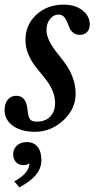

<svg xmlns="http://www.w3.org/2000/svg" viewBox="-33 -560 434 830"><path d="M77.1 -387.2Q77.1 -453.1 124.3 -496.6Q171.4 -540 243.2 -540Q291.5 -540 323.2 -515.6Q355 -491.2 355 -454.1Q355 -433.6 343.3 -421.4Q331.5 -409.2 312 -409.2Q295.4 -409.2 284.2 -418.2Q272.9 -427.2 267.3 -440.2Q261.7 -453.1 256.6 -466.1Q251.5 -479 242.7 -488Q233.9 -497.1 220.2 -497.1Q198.7 -497.1 183.3 -478Q168 -459 168 -431.2Q168 -406.7 180.9 -381.6Q193.8 -356.4 212.4 -333.3Q231 -310.1 249.5 -284.9Q268.1 -259.8 281 -225.8Q293.9 -191.9 293.9 -154.8Q293.9 -88.4 240.5 -39.3Q187 9.8 118.2 9.8Q59.1 9.8 22.9 -16.1Q-13.2 -42 -13.2 -84Q-13.2 -112.3 0.7 -129.2Q14.6 -146 37.1 -146Q80.1 -146 85.9 -86.9Q88.9 -54.7 96.7 -44.4Q104.5 -34.2 127 -34.2Q163.1 -34.2 184.1 -56.2Q205.1 -78.1 205.1 -115.2Q205.1 -145 191.9 -172.9Q178.7 -200.7 159.9 -223.4Q141.1 -246.1 122.3 -269.5Q103.5 -293 90.3 -323.5Q77.1 -354 77.1 -387.2ZM50.8 250 28.8 224.1Q94.2 188 94.2 146Q85 153.8 67.9 153.8Q48.3 153.8 36.1 140.9Q23.9 127.9 23.9 106.9Q23.9 84 40.3 69.1Q56.6 54.2 83 54.2Q112.8 54.2 129.4 74.7Q146 95.2 146 132.8Q146 166 123.5 194.3Q101.1 222.7 50.8 250Z"/></svg>

Font: Libre Baskerville
Style: Italic
Weight: 400
Designer: Pablo Impallari, Rodrigo Fuenzalida
Foundry: Pablo Impallari, Rodrigo Fuenzalida
Version: Version 1.000